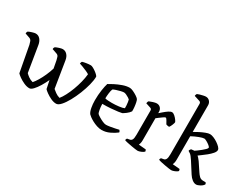

<svg xmlns="http://www.w3.org/2000/svg" viewBox="-76 -1347 2441 1894"><g transform="rotate(30 1145.0 -400.0)"><path d="M299 0Q269 0 236 -15Q203 -30 177 -48.5Q151 -67 141 -79L86 -373Q82 -389 75.5 -407Q69 -425 50 -432L-2 -450Q-2 -460 1 -467Q4 -474 6 -476Q21 -484 47 -492Q73 -500 85 -500Q117 -500 137.5 -476Q158 -452 164 -415L212 -122Q223 -110 246 -93Q269 -76 298 -69Q317 -90 338 -125Q359 -160 378 -202.5Q397 -245 410 -288L394 -373Q391 -389 384.5 -407.5Q378 -426 358 -432L306 -450Q306 -460 309 -466.5Q312 -473 315 -476Q330 -484 355 -492Q380 -500 393 -500Q423 -500 444 -477.5Q465 -455 471 -417L519 -119Q532 -108 554 -91.5Q576 -75 605 -67Q625 -91 646 -131Q667 -171 685 -219Q703 -267 715.5 -316.5Q728 -366 732 -409Q721 -417 696.5 -428Q672 -439 646.5 -448.5Q621 -458 610 -461Q611 -470 613.5 -476Q616 -482 619 -486Q634 -491 662 -495.5Q690 -500 713 -500Q723 -500 740 -491Q757 -482 774 -469.5Q791 -457 802.5 -445Q814 -433 814 -428Q814 -388 800 -333.5Q786 -279 763 -221Q740 -163 712 -112.5Q684 -62 656 -31Q628 0 604 0Q575 0 543 -15Q511 -30 485.5 -48.5Q460 -67 451 -78L432 -170Q412 -127 388.5 -88.5Q365 -50 341.5 -25Q318 0 299 0Z M1122 0Q1095 0 1066.5 -9.5Q1038 -19 1013 -32.5Q988 -46 971 -59Q954 -72 949 -78Q934 -98 926.5 -138Q919 -178 919 -222Q919 -283 927 -336.5Q935 -390 945 -421Q964 -433 1000 -451.5Q1036 -470 1078 -485Q1120 -500 1157 -500Q1173 -500 1197 -489Q1221 -478 1242.5 -464Q1264 -450 1272 -439Q1278 -430 1283 -406.5Q1288 -383 1290.5 -356Q1293 -329 1292 -310Q1278 -289 1254 -271Q1230 -253 1216 -246Q1206 -243 1173.5 -238.5Q1141 -234 1095.5 -230.5Q1050 -227 1000 -227Q1001 -192 1006.5 -162Q1012 -132 1018 -123Q1025 -115 1047 -101.5Q1069 -88 1093.5 -77Q1118 -66 1134 -66Q1150 -66 1178.5 -70.5Q1207 -75 1234.5 -81Q1262 -87 1274 -90Q1277 -87 1281.5 -80Q1286 -73 1286 -66Q1255 -41 1211 -20.5Q1167 0 1122 0ZM1076 -282Q1115 -282 1156 -287Q1197 -292 1215 -301Q1216 -314 1214.5 -333Q1213 -352 1210.5 -369.5Q1208 -387 1205 -395Q1202 -399 1188 -408Q1174 -417 1157.5 -424.5Q1141 -432 1130 -432Q1119 -432 1095 -426.5Q1071 -421 1047.5 -413Q1024 -405 1015 -399Q1007 -380 1003 -347Q999 -314 999 -289Q1011 -285 1032.5 -283.5Q1054 -282 1076 -282Z M1531 0Q1523 0 1502.5 -3Q1482 -6 1456.5 -10.5Q1431 -15 1408 -20Q1385 -25 1374 -30Q1374 -36 1377 -42.5Q1380 -49 1383 -52L1410 -57Q1427 -59 1436 -74.5Q1445 -90 1445 -132V-407Q1445 -426 1428 -431L1373 -449Q1374 -460 1377 -467Q1380 -474 1383 -477Q1398 -484 1424 -492Q1450 -500 1464 -500Q1491 -500 1507.5 -482Q1524 -464 1524 -437V-423Q1537 -434 1558 -452.5Q1579 -471 1601 -485.5Q1623 -500 1638 -500Q1653 -500 1670.5 -484.5Q1688 -469 1700.5 -451.5Q1713 -434 1713 -428Q1713 -420 1704 -397Q1695 -374 1684 -360Q1674 -360 1663.5 -362.5Q1653 -365 1649 -367Q1640 -384 1628.5 -403.5Q1617 -423 1610 -423Q1603 -423 1585 -410.5Q1567 -398 1549 -384.5Q1531 -371 1525 -366V-115Q1525 -94 1521 -79.5Q1517 -65 1514 -59L1596 -52Q1597 -49 1600 -43.5Q1603 -38 1603 -31Q1594 -20 1570 -10Q1546 0 1531 0Z M1915 0Q1907 0 1886.5 -3Q1866 -6 1841 -10.5Q1816 -15 1794 -20Q1772 -25 1761 -30Q1761 -36 1763.5 -42Q1766 -48 1770 -52L1797 -57Q1813 -59 1822 -75Q1831 -91 1831 -132V-707Q1831 -715 1827 -721.5Q1823 -728 1814 -731L1751 -751Q1751 -759 1754 -766.5Q1757 -774 1759 -777Q1769 -782 1786.5 -787Q1804 -792 1822 -796Q1840 -800 1851 -800Q1877 -800 1894 -781.5Q1911 -763 1911 -736V-433Q1934 -447 1964.5 -462.5Q1995 -478 2024 -489Q2053 -500 2071 -500Q2089 -500 2113.5 -490Q2138 -480 2161 -464.5Q2184 -449 2200 -432.5Q2216 -416 2216 -402Q2216 -383 2196.5 -360.5Q2177 -338 2150.5 -316.5Q2124 -295 2101 -278.5Q2078 -262 2069 -255Q2074 -251 2083.5 -241Q2093 -231 2106 -213L2168 -120Q2180 -101 2197 -84Q2214 -67 2242 -67H2269Q2271 -65 2274.5 -59.5Q2278 -54 2278 -47Q2267 -28 2241 -14Q2215 0 2198 0Q2176 0 2153 -17.5Q2130 -35 2113 -62L2035 -184Q2009 -224 1993 -235.5Q1977 -247 1969 -251Q1970 -259 1974.5 -266.5Q1979 -274 1983 -277L2019 -281Q2028 -287 2044.5 -299Q2061 -311 2079.5 -326Q2098 -341 2111.5 -354.5Q2125 -368 2126 -376Q2126 -385 2109.5 -398.5Q2093 -412 2073 -423Q2053 -434 2044 -434Q2026 -434 1987 -419Q1948 -404 1911 -384V-116Q1911 -95 1907 -80Q1903 -65 1900 -59L1981 -52Q1983 -49 1985 -43.5Q1987 -38 1987 -31Q1978 -20 1954 -10Q1930 0 1915 0Z"/></g></svg>

Font: Texturina Light
Style: Regular
Weight: 300
Designer: Guillermo Torres Carreño
Foundry: Omnibus-Type
Version: Version 1.002; ttfautohint (v1.8.3)